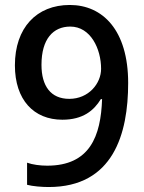

<svg xmlns="http://www.w3.org/2000/svg" viewBox="-20 -743 579 773"><path d="M496 -409C496 -622 393 -723 261 -723C127 -723 40 -631 40 -480C40 -341 116 -261 231 -261C314 -261 358 -298 386 -344H391C386 -195 342 -76 170 -76C142 -76 111 -80 89 -88V1C111 7 149 10 176 10C436 10 496 -204 496 -409ZM263 -636C345 -636 387 -546 387 -466C387 -407 337 -345 259 -345C184 -345 147 -397 147 -482C147 -586 194 -636 263 -636Z"/></svg>

Font: Noto Sans Thai Medium
Style: Regular
Weight: 500
Designer: Monotype Design Team
Foundry: Monotype Imaging Inc.
Version: Version 1.901